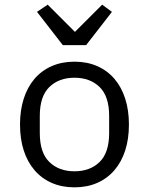

<svg xmlns="http://www.w3.org/2000/svg" viewBox="-20 -793 640 825"><path d="M300 12Q246 12 202.5 -7Q159 -26 128.5 -61.5Q98 -97 82 -146.5Q66 -196 66 -258Q66 -319 82 -369Q98 -419 128.5 -454.5Q159 -490 202.5 -509Q246 -528 300 -528Q354 -528 397.5 -509Q441 -490 471.5 -454.5Q502 -419 518 -369Q534 -319 534 -258Q534 -196 518 -146.5Q502 -97 471.5 -61.5Q441 -26 397.5 -7Q354 12 300 12ZM300 -57Q367 -57 408 -97Q449 -137 449 -221V-295Q449 -379 408 -419Q367 -459 300 -459Q233 -459 192 -419Q151 -379 151 -295V-221Q151 -137 192 -97Q233 -57 300 -57ZM250 -599 139 -742 185 -773 302 -656 419 -773 461 -742 350 -599Z"/></svg>

Font: IBM Plex Mono
Style: Regular
Weight: 400
Monospace: yes
Designer: Mike Abbink, Paul van der Laan, Pieter van Rosmalen
Foundry: Bold Monday
Version: Version 2.3